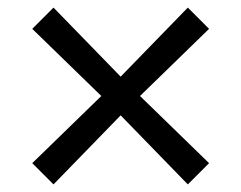

<svg xmlns="http://www.w3.org/2000/svg" viewBox="-20 -508 636 506"><path d="M121 -22 298 -204 475 -22 531 -78 349 -255 531 -432 475 -488 298 -306 121 -488 65 -432 247 -255 65 -78Z"/></svg>

Font: Glinicke Jost Regular
Style: Regular
Weight: 400
Version: Version 3.710